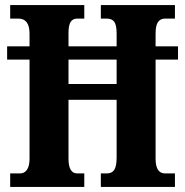

<svg xmlns="http://www.w3.org/2000/svg" viewBox="-20 -734 726 754"><path d="M20 -53H59Q76 -53 86 -67.5Q96 -82 96 -111V-500H8V-552H96V-602Q96 -661 52 -661H20V-714H311V-661H283Q266 -661 257.5 -648Q249 -635 249 -605V-552H438V-602Q438 -635 429 -648Q420 -661 399 -661H376V-714H667V-661H628Q610 -661 600.5 -647.5Q591 -634 591 -602V-552H679V-500H591V-111Q591 -53 628 -53H667V0H376V-53H400Q420 -53 429 -67.5Q438 -82 438 -115V-342H249V-111Q249 -53 283 -53H311V0H20ZM438 -404V-500H249V-404Z"/></svg>

Font: Noto Serif CondExtraBold
Style: Regular
Weight: 800
Width: 3
Designer: Monotype Design Team
Foundry: Monotype Imaging Inc.
Version: Version 1.001